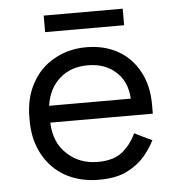

<svg xmlns="http://www.w3.org/2000/svg" viewBox="-49 -686 690 745"><g transform="rotate(-5 296.0 -313.5)"><path d="M306.6 13.7Q233.4 13.7 176.8 -17.6Q121.1 -48.8 89.8 -106.4Q58.6 -163.1 58.6 -238.3Q58.6 -242.2 58.6 -250Q58.6 -326.2 89.8 -382.8Q121.1 -440.4 175.8 -470.7Q231.4 -502.9 301.8 -502.9Q371.1 -502.9 423.8 -473.6Q476.6 -444.3 506.8 -388.7Q537.1 -334 537.1 -259.8Q537.1 -248 537.1 -223.6Q437.5 -223.6 137.7 -223.6Q140.6 -144.5 189.5 -100.6Q237.3 -55.7 308.6 -55.7Q372.1 -55.7 406.2 -85Q440.4 -114.3 458 -154.3Q480.5 -142.6 526.4 -121.1Q510.7 -89.8 484.4 -58.6Q458 -28.3 415 -6.8Q373 13.7 306.6 13.7ZM138.7 -289.1Q218.8 -289.1 457 -289.1Q453.1 -357.4 410.2 -394.5Q368.2 -432.6 301.8 -432.6Q235.4 -432.6 192.4 -394.5Q149.4 -357.4 138.7 -289.1ZM148.4 -575.2Q148.4 -590.8 148.4 -639.6Q224.6 -639.6 456.1 -639.6Q456.1 -624 456.1 -575.2Q378.9 -575.2 148.4 -575.2Z"/></g></svg>

Font: Kadena Space Grotesk
Style: Regular
Weight: 400
Designer: Florian Karsten
Version: Version 2.000